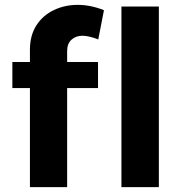

<svg xmlns="http://www.w3.org/2000/svg" viewBox="-20 -769 752 789"><path d="M255.9 -559.1V-514.2H382.8V-407.2H255.9V0H103V-407.2H30.8V-514.2H103V-564.9Q103 -623 129.4 -664.6Q156.2 -706.1 201.2 -727.5Q246.1 -749 299.3 -749Q352.5 -749 407.2 -727.1L383.8 -606.9Q344.7 -622.1 318.4 -622.1Q292 -622.1 273.9 -606Q255.9 -589.8 255.9 -559.1ZM479 -742.2H632.8V0H479Z"/></svg>

Font: Montserrat-SemiBold
Style: Regular
Weight: 600
Designer: Julieta Ulanovsky
Foundry: Julieta Ulanovsky
Version: Version 6.001